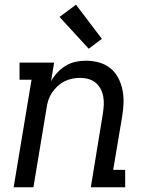

<svg xmlns="http://www.w3.org/2000/svg" viewBox="-20 -796 640 816"><path d="M38 0 114 -457H63V-530H210L197 -451Q208 -471 224 -488Q240 -505 260 -517Q280 -529 302 -533.5Q324 -538 345 -538Q374 -538 401 -530.5Q428 -523 449 -506Q470 -489 482.5 -465Q495 -441 500.5 -414Q506 -387 505 -358Q504 -329 499 -300L461 -74H512V0H366L417 -312Q420 -331 421 -349Q422 -367 419 -384.5Q416 -402 408 -417.5Q400 -433 387 -444Q374 -455 356.5 -460Q339 -465 320 -465Q303 -465 286 -461.5Q269 -458 253.5 -450Q238 -442 224.5 -429.5Q211 -417 201 -402Q191 -387 185.5 -370.5Q180 -354 178 -337L122 0ZM357 -589 233 -724 303 -776 413 -631Z"/></svg>

Font: Iosevka Curly Slab Extended
Style: Italic
Weight: 400
Width: 7
Italic angle: -9°
Monospace: yes
Designer: Belleve Invis
Foundry: Belleve Invis
Version: Version 11.1.0; ttfautohint (v1.8.3)